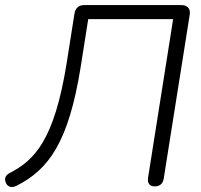

<svg xmlns="http://www.w3.org/2000/svg" viewBox="-33 -725 789 753"><path d="M574 6C594 6 606 -5 609 -24L711 -667C715 -691 702 -705 679 -705H296C275 -705 262 -692 259 -671L228 -475C180 -177 103 -97 6 -47C-12 -38 -17 -25 -10 -8C-3 8 12 13 31 4C159 -60 236 -169 283 -460L313 -650H646L548 -30C544 -6 554 6 574 6Z"/></svg>

Font: SN Pro Light
Style: Italic
Weight: 300
Italic angle: -8.99998°
Designer: Tobias Whetton
Foundry: Supernotes
Version: Version 1.001;Glyphs 3.2 (3249)